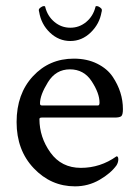

<svg xmlns="http://www.w3.org/2000/svg" viewBox="-20 -624 460 649"><path d="M374 -95.7Q379.9 -95.7 379.9 -85.4Q379.9 -75.2 374 -65.4Q354.5 -38.1 316.4 -16.1Q278.3 5.9 233.4 5.9Q152.3 5.9 94.2 -55.2Q36.1 -116.2 36.1 -211.4Q36.1 -306.6 91.3 -366.2Q146.5 -425.8 229.5 -425.8Q274.4 -425.8 308.6 -408.7Q342.8 -391.6 360.8 -364.7Q395.5 -313 395.5 -254.9Q395.5 -235.4 389.6 -231Q383.8 -226.6 367.2 -226.6H121.1Q113.3 -226.6 113.3 -221.7Q113.3 -160.2 150.4 -108.4Q187.5 -56.6 253.4 -56.6Q319.3 -56.6 374 -95.7ZM115.2 -274.4Q115.2 -267.6 121.1 -267.6H311.5Q316.4 -267.6 316.4 -277.3Q316.4 -308.6 290 -349.1Q263.7 -389.6 216.3 -389.6Q168.9 -389.6 142.1 -346.2Q115.2 -302.7 115.2 -274.4ZM302.7 -600.6Q302.7 -603.5 307.1 -603.5Q311.5 -603.5 317.9 -599.1Q324.2 -594.7 324.2 -590.8V-586.9Q323.2 -584 323.2 -583Q316.4 -543 286.6 -514.2Q256.8 -485.4 217.8 -485.4Q178.7 -485.4 148.9 -513.7Q119.1 -542 112.3 -584Q112.3 -585 111.3 -587.9V-590.8Q111.3 -594.7 117.7 -599.1Q124 -603.5 128.4 -603.5Q132.8 -603.5 132.8 -600.6Q140.6 -569.3 164.1 -549.8Q187.5 -530.3 217.8 -530.3Q248 -530.3 271.5 -549.8Q294.9 -569.3 302.7 -600.6Z"/></svg>

Font: CrimsonText-Roman
Style: Roman
Weight: 400
Version: Version 0.13